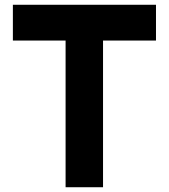

<svg xmlns="http://www.w3.org/2000/svg" viewBox="-20 -785 707 805"><path d="M255 -615H34V-765H634V-615H412V0H255Z"/></svg>

Font: Application
Style: Bold
Weight: 700
Designer: Wei Huang
Foundry: Wei Huang
Version: Version 0.012